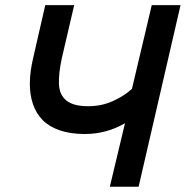

<svg xmlns="http://www.w3.org/2000/svg" viewBox="-20 -709 706 729"><path d="M397 0 454.6 -241.2Q384.3 -200.2 301.8 -200.2Q247.6 -200.2 207 -214.1Q166.5 -228 141.8 -253.2Q117.2 -278.3 105 -314.2Q92.8 -350.1 93.3 -393.8Q93.8 -437.5 106 -489.3L151.9 -689.5H261.7L214.8 -488.3Q202.1 -429.7 203.9 -389.2Q205.6 -348.6 232.4 -327.1Q259.3 -305.7 314 -305.7Q365.7 -305.7 408.7 -325.2Q451.7 -344.7 481 -371.6L556.2 -689.5H665.5L506.3 0Z"/></svg>

Font: HK Grotesk SemiBold Italic
Style: Regular
Weight: 600
Italic angle: -13°
Designer: Alfredo Marco Pradil and Stefan Peev
Foundry: Hanken Design Co.
Version: Version 1.000;PS 001.000;hotconv 1.0.88;makeotf.lib2.5.64775